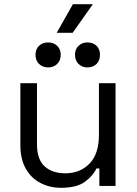

<svg xmlns="http://www.w3.org/2000/svg" viewBox="-20 -885 652 914"><path d="M270 9Q217 9 172.5 -14Q128 -37 102.5 -82.5Q77 -128 77 -193V-489H156V-199Q156 -126 192.5 -93Q229 -60 291 -60Q361 -60 406 -106Q451 -152 451 -243V-489H530V0H453V-83H439Q423 -48 384 -19.5Q345 9 270 9ZM396 -564Q371 -564 354 -580.5Q337 -597 337 -624Q337 -651 354 -667Q371 -683 396 -683Q423 -683 439.5 -667Q456 -651 456 -624Q456 -597 439.5 -580.5Q423 -564 396 -564ZM209 -564Q183 -564 166 -580.5Q149 -597 149 -624Q149 -651 166 -667Q183 -683 209 -683Q235 -683 252 -667Q269 -651 269 -624Q269 -597 252 -580.5Q235 -564 209 -564ZM250 -729 327 -865H422L326 -729Z"/></svg>

Font: Space Grotesk Light
Style: Regular
Weight: 400
Version: Version 2.000